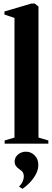

<svg xmlns="http://www.w3.org/2000/svg" viewBox="-20 -838 305 1120"><path d="M64.5 -35.5V-733.5L6 -753V-771L163.5 -817.5H182.5L204.5 -799.5V-35.5L262 -18.5V0H7V-18.5ZM203.5 123.5Q203.5 153 188 180.8Q172.5 208.5 151.2 229.8Q130 251 112 263H111L92.5 252V248.5Q106.5 234.5 112.8 219Q119 203.5 119 192.5Q119 178.5 114.2 169.2Q109.5 160 93 149Q80.5 141 73 130.2Q65.5 119.5 65.5 105Q65.5 87 75.2 74Q85 61 99.2 54Q113.5 47 128.5 47H132Q161.5 47 182.5 68.8Q203.5 90.5 203.5 123.5Z"/></svg>

Font: Merriweather 144pt
Style: Bold
Weight: 700
Version: Version 2.100